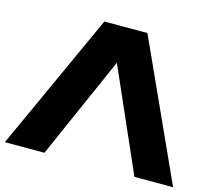

<svg xmlns="http://www.w3.org/2000/svg" viewBox="-106 -881 1133 1012"><g transform="rotate(15 460.5 -375.0)"><path d="M217 0 463 -557 708 0H919L578 -750H343L1 0Z"/></g></svg>

Font: Bounded
Style: Bold
Weight: 700
Designer: Vlad Churkin
Version: Version 3.0